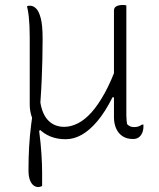

<svg xmlns="http://www.w3.org/2000/svg" viewBox="-20 -551 640 775"><path d="M122 -157H134L151 -31L138 -23Q145 31 147.5 74Q150 117 150 142Q150 164 150 174.5Q150 185 150 200Q146 201 142.5 202.5Q139 204 134 204Q124 204 115 197Q106 190 100.5 175Q95 160 95 136Q95 86 97.5 42Q100 -2 106 -50Q112 -98 122 -157ZM101 -528Q114 -528 125.5 -517Q137 -506 144.5 -477.5Q152 -449 152 -396V-391Q152 -347 151 -310.5Q150 -274 148.5 -234Q147 -194 143 -137Q151 -88 176 -63.5Q201 -39 239 -39Q266 -39 294 -53Q322 -67 349 -97Q376 -127 402.5 -175Q429 -223 454 -292V-158H434Q405 -100 373.5 -62.5Q342 -25 310 -7Q278 11 245 11Q211 11 184 0Q157 -11 138 -30.5Q119 -50 109.5 -75.5Q100 -101 100 -129Q100 -197 100 -265.5Q100 -334 100 -402Q100 -426 99 -446Q98 -466 96 -485.5Q94 -505 89 -526Q91 -527 94 -527.5Q97 -528 101 -528ZM476 -531Q481 -531 484 -530.5Q487 -530 490 -529Q490 -418 490 -307Q490 -196 490 -85Q490 -73 491 -64.5Q492 -56 493 -50Q504 -38 521 -38Q531 -38 538.5 -40.5Q546 -43 553 -48H559Q559 -47 559 -45Q559 -43 559 -41Q559 -26 554 -14.5Q549 -3 540 3.5Q531 10 518 10H515Q492 10 475 -1Q458 -12 449 -32Q440 -52 440 -78Q440 -185 440 -293Q440 -401 440 -508Q440 -517 445 -522Q450 -527 458.5 -529Q467 -531 476 -531Z"/></svg>

Font: Recursive Casual Light
Style: Regular
Weight: 300
Version: Version 1.047